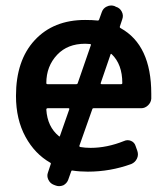

<svg xmlns="http://www.w3.org/2000/svg" viewBox="-20 -626 599 686"><path d="M227.5 -235.4Q228.5 -239.3 224.6 -239.3H150.4Q145.5 -239.3 145.5 -234.4Q149.4 -172.9 190.4 -139.6Q193.4 -136.7 194.3 -140.6ZM314.5 -239.3Q310.5 -239.3 309.6 -235.4L263.7 -105.5Q262.7 -101.6 267.6 -100.6Q284.2 -97.7 303.7 -97.7Q362.3 -97.7 422.9 -122.1Q435.5 -127.9 448.2 -122.6Q460.9 -117.2 464.8 -103.5L470.7 -86.9Q475.6 -72.3 469.2 -59.1Q462.9 -45.9 449.2 -40Q374 -12.7 293.9 -12.7Q264.6 -12.7 239.3 -16.6Q235.4 -17.6 234.4 -13.7L223.6 16.6Q218.8 29.3 206.1 36.1Q198.2 39.1 191.4 39.1Q185.5 39.1 179.7 37.1L171.9 34.2Q159.2 29.3 152.8 16.1Q146.5 2.9 151.4 -9.8L161.1 -39.1Q163.1 -43 159.2 -44.9Q104.5 -76.2 71.3 -136.7Q37.1 -199.2 37.1 -283.2Q37.1 -410.2 104 -482.4Q170.9 -554.7 284.2 -554.7Q310.5 -554.7 328.1 -552.7Q332 -551.8 334 -555.7L343.8 -583Q348.6 -596.7 361.3 -602.5Q369.1 -606.4 377 -606.4Q382.8 -606.4 388.7 -604.5L394.5 -601.6Q408.2 -597.7 415 -584.5Q421.9 -571.3 417 -557.6L408.2 -531.2Q407.2 -527.3 411.1 -525.4Q520.5 -464.8 520.5 -291Q520.5 -282.2 520.5 -273.4Q519.5 -259.8 508.8 -249.5Q498 -239.3 484.4 -239.3ZM304.7 -464.8Q305.7 -468.8 300.8 -468.8Q291 -469.7 284.2 -469.7Q221.7 -469.7 184.6 -430.7Q145.5 -389.6 145.5 -329.1Q145.5 -325.2 150.4 -325.2H252Q256.8 -325.2 257.8 -329.1ZM378.9 -432.6Q377.9 -433.6 377 -433.6Q375 -433.6 375 -431.6L339.8 -329.1Q338.9 -325.2 343.8 -325.2H412.1Q417 -325.2 417 -329.1Q417 -396.5 378.9 -432.6Z"/></svg>

Font: Gen Jyuu GothicL Medium
Style: Regular
Weight: 500
Designer: [Source Han Sans]
Ryoko NISHIZUKA  (kana & ideographs); Paul D. Hunt (Latin, Greek & Cyrillic); Wenlong ZHANG  (bopomofo
Version: Version 1.002.20150607